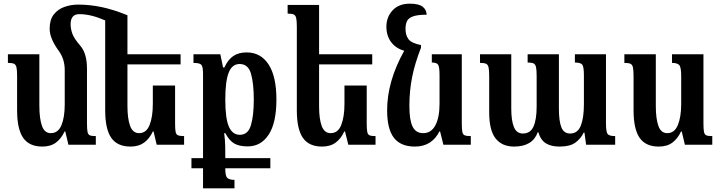

<svg xmlns="http://www.w3.org/2000/svg" viewBox="-20 -787 3920 1044"><path d="M250 -631Q250 -680 272.5 -708.5Q295 -737 330.5 -749.5Q366 -762 405 -762Q468 -762 532.5 -748.5Q597 -735 673 -704V-492H962V-437H673V-210Q673 -142 687.5 -102.5Q702 -63 736 -63Q776 -63 793.5 -107.5Q811 -152 811 -222V-322H932V-115Q932 -84 935 -69.5Q938 -55 948.5 -51Q959 -47 981 -47V0H832L815 -72H811Q793 -33 763.5 -11.5Q734 10 690 10Q618 10 585 -37.5Q552 -85 552 -187V-676Q513 -693 478.5 -701.5Q444 -710 411 -710Q364 -710 364 -655Q364 -630 373.5 -603.5Q383 -577 417 -538Q453 -496 453 -413V-115Q453 -84 456 -69.5Q459 -55 469 -51Q479 -47 501 -47V0H352L335 -72H331Q313 -33 284 -11.5Q255 10 210 10Q139 10 106 -37.5Q73 -85 73 -187V-373Q73 -406 69.5 -421Q66 -436 55.5 -440.5Q45 -445 23 -445V-492H194V-213Q194 -143 208 -103Q222 -63 256 -63Q296 -63 314 -106Q332 -149 332 -220V-406Q332 -435 324 -461.5Q316 -488 299 -511Q277 -541 263.5 -571.5Q250 -602 250 -631Z M1021 128V73H1084V-386Q1084 -424 1075 -434.5Q1066 -445 1032 -445V-492H1178L1193 -420H1200Q1219 -462 1248 -482Q1277 -502 1321 -502Q1398 -502 1440.5 -436.5Q1483 -371 1483 -246Q1483 -119 1441 -55Q1399 9 1327 9Q1281 9 1254 -6.5Q1227 -22 1205 -63H1199Q1204 -23 1204.5 4.5Q1205 32 1205 59V73H1450V128H1205V131Q1205 171 1216.5 181Q1228 191 1255 191V237H1084V128ZM1284 -54Q1329 -54 1344.5 -106.5Q1360 -159 1360 -245Q1360 -332 1345 -385.5Q1330 -439 1283 -439Q1242 -439 1223.5 -392Q1205 -345 1205 -246Q1205 -143 1224.5 -98.5Q1244 -54 1284 -54Z M1974 -322V-115Q1974 -84 1977 -69.5Q1980 -55 1990 -51Q2000 -47 2022 -47V0H1874L1856 -72H1852Q1834 -33 1805 -11.5Q1776 10 1731 10Q1660 10 1627 -37.5Q1594 -85 1594 -187V-641Q1594 -674 1590.5 -689Q1587 -704 1576.5 -708.5Q1566 -713 1544 -713V-760H1715V-492H2004V-437H1715V-210Q1715 -140 1729.5 -101.5Q1744 -63 1778 -63Q1818 -63 1835.5 -107.5Q1853 -152 1853 -222V-322Z M2236 10Q2159 10 2122 -37.5Q2085 -85 2085 -187Q2085 -345 2178 -511Q2132 -524 2106.5 -558.5Q2081 -593 2081 -642Q2081 -694 2114.5 -730.5Q2148 -767 2209 -767Q2256 -767 2277.5 -751Q2299 -735 2300 -707Q2251 -707 2226 -698Q2201 -689 2193 -672Q2185 -655 2185 -630Q2185 -595 2201.5 -573.5Q2218 -552 2269 -542V-527Q2236 -443 2221 -368Q2206 -293 2206 -210Q2206 -134 2223.5 -98.5Q2241 -63 2281 -63Q2325 -63 2347.5 -106Q2370 -149 2370 -222V-377Q2370 -424 2362 -435.5Q2354 -447 2328 -447V-492H2491V-115Q2491 -84 2494 -69.5Q2497 -55 2507.5 -51Q2518 -47 2540 -47V0H2391L2373 -72H2369Q2350 -33 2316.5 -11.5Q2283 10 2236 10Z M3106 -492H3275V-116Q3275 -73 3283 -60Q3291 -47 3325 -47V0H3167L3158 -66H3154Q3138 -33 3108.5 -11.5Q3079 10 3023 10Q2977 10 2948.5 -7.5Q2920 -25 2907 -68H2904Q2876 10 2775 10Q2710 10 2675 -34Q2640 -78 2640 -176V-374Q2640 -406 2636.5 -421Q2633 -436 2622.5 -440.5Q2612 -445 2590 -445V-492H2760V-198Q2760 -131 2774.5 -96Q2789 -61 2823 -61Q2864 -61 2881 -99Q2898 -137 2898 -208V-375Q2898 -407 2894.5 -422.5Q2891 -438 2880.5 -442.5Q2870 -447 2849 -447V-492H3019V-198Q3019 -128 3032.5 -94.5Q3046 -61 3080 -61Q3121 -61 3138 -103.5Q3155 -146 3155 -220V-378Q3155 -424 3146 -435.5Q3137 -447 3106 -447Z M3562 10Q3491 10 3458 -37.5Q3425 -85 3425 -187V-373Q3425 -406 3421.5 -421Q3418 -436 3407.5 -440.5Q3397 -445 3375 -445V-492H3546V-210Q3546 -142 3560 -102.5Q3574 -63 3608 -63Q3648 -63 3666 -107.5Q3684 -152 3684 -222V-374Q3684 -421 3673.5 -433Q3663 -445 3634 -445V-492H3805V-115Q3805 -84 3808 -69.5Q3811 -55 3821 -51Q3831 -47 3853 -47V0H3704L3687 -72H3683Q3665 -33 3636 -11.5Q3607 10 3562 10Z"/></svg>

Font: Noto Serif Armenian ExtraCondensed
Style: Bold
Weight: 700
Width: 2
Designer: Monotype Design Team
Foundry: Monotype Imaging Inc.
Version: Version 2.008; ttfautohint (v1.8.4.7-5d5b)